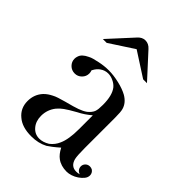

<svg xmlns="http://www.w3.org/2000/svg" viewBox="-187 -715 815 815"><g transform="rotate(45 220.5 -307.5)"><path d="M269 -240Q256 -229 242 -219.5Q228 -210 212 -202Q178 -183 163 -172Q156 -167 150 -161.5Q144 -156 138 -149Q115 -120 115 -83Q115 -51 133 -30Q151 -9 178 -9Q200 -9 223 -23Q244 -39 254 -63Q269 -96 269 -158ZM130 -371Q133 -363 133 -355Q133 -337 120 -324Q107 -311 89 -311Q70 -311 57 -324Q44 -337 44 -355Q44 -363 47 -371Q53 -390 81 -403Q90 -408 101.5 -411Q113 -414 127 -417Q155 -423 182 -423Q211 -423 245 -415Q262 -411 275.5 -406Q289 -401 300 -395Q331 -377 339 -348Q343 -335 343 -299V-118Q343 -95 344 -79Q345 -63 347 -55Q356 -21 388 -21Q399 -21 407 -24Q398 -26 392 -33.5Q386 -41 386 -51Q386 -62 394 -70Q402 -78 414 -78Q422 -78 429 -74Q441 -65 441 -51Q441 -39 432.5 -28.5Q424 -18 411.5 -9.5Q399 -1 385 3.5Q371 8 359 8Q325 8 302 -9Q285 -21 271 -48Q254 -33 241.5 -23.5Q229 -14 221 -9Q189 8 147 8Q92 8 62 -18Q30 -44 30 -87Q30 -127 56 -155Q64 -163 72 -168.5Q80 -174 90 -179Q99 -184 113 -188.5Q127 -193 145 -198Q188 -209 207 -216Q218 -220 226 -224Q234 -228 241 -233Q257 -246 263 -260Q266 -268 267 -278Q268 -288 268 -302Q268 -358 247 -385Q237 -397 222 -404Q206 -412 190 -412Q171 -412 155 -401Q141 -392 131 -373ZM168 -606Q183 -623 202 -623Q222 -623 237 -606L335 -499H312L202 -570L93 -499H70L168 -606Z"/></g></svg>

Font: Wachinanga
Style: Regular
Weight: 400
Designer: deFharo
Foundry: deFharo
Version: Wachinanga: Version 2.001 2013